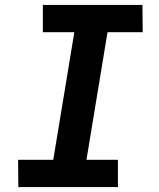

<svg xmlns="http://www.w3.org/2000/svg" viewBox="-20 -755 640 775"><path d="M456 0H54L53 -110H195L280 -625H153V-735H555L556 -625H414L329 -110H456Z"/></svg>

Font: Iosevka HT Extrabold Extended
Style: Italic
Weight: 800
Width: 7
Italic angle: -9°
Monospace: yes
Designer: Belleve Invis
Foundry: Belleve Invis
Version: Version 32.3.0; ttfautohint (v1.8.4)